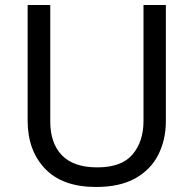

<svg xmlns="http://www.w3.org/2000/svg" viewBox="-20 -734 771 764"><path d="M640 -252Q640 -178 610 -118.5Q580 -59 518.5 -24.5Q457 10 362 10Q229 10 159.5 -62.5Q90 -135 90 -254V-714H180V-251Q180 -164 226.5 -116Q273 -68 367 -68Q464 -68 507.5 -119.5Q551 -171 551 -252V-714H640Z"/></svg>

Font: Noto Sans Tai Viet
Style: Regular
Weight: 400
Designer: Monotype Design Team
Foundry: Monotype Imaging Inc.
Version: Version 2.003; ttfautohint (v1.8.4.7-5d5b)